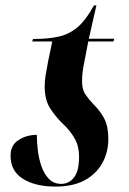

<svg xmlns="http://www.w3.org/2000/svg" viewBox="-20 -679 475 709"><path d="M185 10Q111 10 65 -18.5Q19 -47 19 -104Q19 -143 48.5 -162Q78 -181 116 -181Q116 -153 120 -121.5Q124 -90 134 -62.5Q144 -35 161.5 -17.5Q179 0 206 0Q235 0 253.5 -24Q272 -48 272 -101Q272 -139 255.5 -168Q239 -197 212 -222Q186 -247 165.5 -278.5Q145 -310 145 -360Q145 -380 148.5 -401.5Q152 -423 158 -454L173 -526H99L102 -535Q158 -535 197.5 -544Q237 -553 267.5 -579.5Q298 -606 327 -659H336L308 -536H402L399 -526H306L291 -448Q283 -411 283 -379Q283 -349 295 -331Q307 -313 326 -293Q349 -271 364.5 -242Q380 -213 380 -166Q380 -117 358 -77Q336 -37 293 -13.5Q250 10 185 10Z"/></svg>

Font: Noto Serif Display ExtraCondensed
Style: Bold Italic
Weight: 700
Width: 2
Italic angle: -12°
Designer: Monotype Design Team
Foundry: Monotype Imaging Inc.
Version: Version 2.009